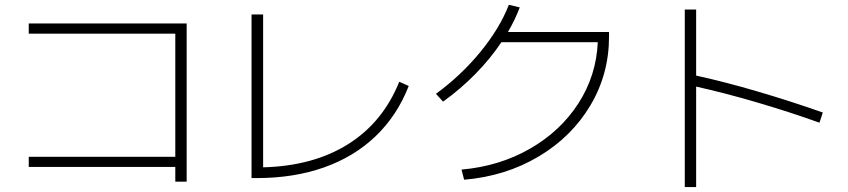

<svg xmlns="http://www.w3.org/2000/svg" viewBox="-20 -760 3497 792"><path d="M703.1 -71.3H98.6V-113.3H703.1V-621.1H98.6V-663.1H750V-10.7H703.1Z M1017.6 -700.2H1065.4V-69.8Q1272.5 -75.2 1416 -165.3Q1559.6 -255.4 1627 -422.9L1666 -405.3Q1618.2 -283.2 1529.5 -198.2Q1440.9 -113.3 1316.4 -69.3Q1191.9 -25.4 1038.1 -25.4H1017.6Z M2445.8 -585.9H2048.3Q2002.9 -518.1 1941.7 -455.6Q1880.4 -393.1 1807.6 -340.8L1778.3 -373Q1881.3 -448.2 1961.2 -545.4Q2041 -642.6 2079.1 -740.2L2124 -729.5Q2106 -681.2 2075.2 -627.9H2492.2V-608.4Q2492.2 -454.1 2415 -324.7Q2337.9 -195.3 2201.7 -114.3Q2065.4 -33.2 1894.5 -18.6L1883.8 -60.5Q2040 -74.2 2166 -146.5Q2292 -218.8 2366 -333.7Q2439.9 -448.7 2445.8 -585.9Z M2851.6 -402.8V11.7H2804.7V-720.7H2851.6V-448.2Q2971.7 -421.9 3106.2 -382.3Q3240.7 -342.8 3374 -295.9L3360.4 -253.9Q3231.9 -299.8 3100.8 -338.1Q2969.7 -376.5 2851.6 -402.8Z"/></svg>

Font: Pretendard GOV ExtraLight
Style: Regular
Weight: 200
Designer: Base glyphs from Inter by Rasmus Andersson; Hangeul glyphs from Noto Sans CJK(Source Han Sans) by Jang Soo-young and Kan
Foundry: Kil Hyung-jin
Version: Version 1.309